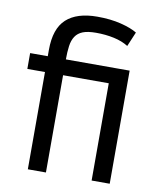

<svg xmlns="http://www.w3.org/2000/svg" viewBox="-80 -772 701 836"><g transform="rotate(10 270.0 -353.5)"><path d="M462 -500V0H382V-430H180V0H100V-430H22V-500H100V-528Q100 -622 146.5 -664.5Q193 -707 283 -707Q342 -707 388 -695.5Q434 -684 460 -668L433 -604Q406 -621 369 -629Q332 -637 290 -637Q253 -637 231.5 -628.5Q210 -620 198.5 -602.5Q187 -585 183.5 -559Q180 -533 180 -500Z"/></g></svg>

Font: PT Sans
Style: Regular
Weight: 400
Designer: A.Korolkova, O.Umpeleva, V.Yefimov
Foundry: ParaType Ltd
Version: Version 2.003